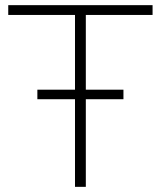

<svg xmlns="http://www.w3.org/2000/svg" viewBox="-20 -725 624 745"><path d="M572 -667H313V-377H459V-340H313V0H271V-340H125V-377H271V-667H12V-705H572Z"/></svg>

Font: wassup Sans
Style: Light
Weight: 200
Version: Version 2.001